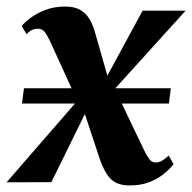

<svg xmlns="http://www.w3.org/2000/svg" viewBox="-52 -555 586 585"><path d="M343 10Q321.5 10 305.2 3.5Q289 -3 276.8 -19.8Q264.5 -36.5 253.5 -66L191.5 -253L223.5 -242L104.5 0L-32 0.5L208.5 -276.5L196 -220.5L99.5 -431.5Q91.5 -448.5 83.8 -458Q76 -467.5 64 -467.5Q52.5 -467.5 44.2 -463Q36 -458.5 28.5 -451L14.5 -476Q23.5 -487.5 41.8 -501Q60 -514.5 86.5 -524.8Q113 -535 146.5 -535Q170.5 -535 187.2 -527.5Q204 -520 216 -503.8Q228 -487.5 236 -461.5L285 -290L257.5 -292L382.5 -522.5H513.5L270 -253.5L284.5 -312L386.5 -98.5Q395.5 -80 403 -70Q410.5 -60 422.5 -60Q432 -60 440.8 -64.8Q449.5 -69.5 462 -81L477 -55Q465.5 -40 447 -25Q428.5 -10 402.8 0Q377 10 343 10ZM15 -239.5 21 -286H468.5L462.5 -239.5Z"/></svg>

Font: Merriweather 96pt
Style: Bold Italic
Weight: 700
Italic angle: -7.8°
Version: Version 2.101